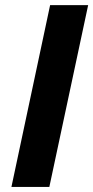

<svg xmlns="http://www.w3.org/2000/svg" viewBox="-20 -734 366 754"><path d="M24.9 0 176.8 -713.9H326.2L173.8 0Z"/></svg>

Font: Open Sans
Style: Bold Italic
Weight: 700
Italic angle: -12°
Designer: Monotype Design Team
Foundry: Monotype Imaging Inc.
Version: Version 3.003; ttfautohint (v1.8.4)